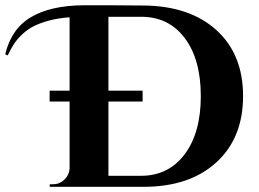

<svg xmlns="http://www.w3.org/2000/svg" viewBox="-128 -721 1001 741"><path d="M-98.1 -507.3 -107.9 -511.2Q-84.5 -609.9 -8.5 -654.8Q67.4 -699.7 194.3 -700.7Q279.3 -701.2 426.3 -699.7Q604 -698.2 707 -605Q810.1 -511.7 810.1 -350.1Q810.1 -188.5 706.8 -94.2Q603.5 0 426.3 0H64V-9.8H76.7Q101.6 -9.8 120.1 -27.3Q138.7 -44.9 140.6 -69.8V-329.1H63.5V-371.1H140.6V-654.3Q95.2 -650.9 59.3 -641.1Q23.4 -631.3 -0.7 -618.4Q-24.9 -605.5 -44.4 -586.4Q-64 -567.4 -75.4 -549.3Q-86.9 -531.2 -98.1 -507.3ZM290.5 -329.1V-42.5H414.6Q521.5 -42 584.2 -125Q647 -208 647 -350.1Q647 -492.2 584.5 -574.7Q522 -657.2 414.6 -656.2H290.5V-371.1H422.4V-329.1Z"/></svg>

Font: Cinzel Decorative Bold
Style: Regular
Weight: 700
Designer: Natanael Gama
Version: Version 1.001;PS 001.001;hotconv 1.0.56;makeotf.lib2.0.21325